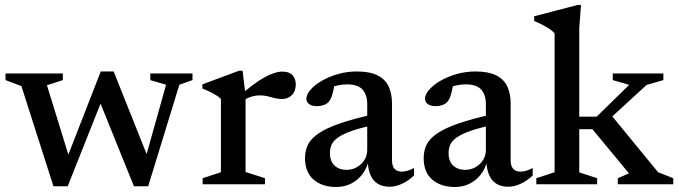

<svg xmlns="http://www.w3.org/2000/svg" viewBox="-20 -736 2710 767"><path d="M643.5 -397.5 580.5 -416V-442.5H749V-416L696.5 -397.5L572 8H515L369.5 -352L395.5 -357L250.5 8H193.5L65.5 -392L2 -416V-442.5H231V-416L167.5 -395.5L263.5 -84.5L240 -85L382.5 -450.5H434L579.5 -86H556Z M1108 -450Q1135.5 -450 1148.5 -435.8Q1161.5 -421.5 1161.5 -399Q1161.5 -371.5 1145.8 -356Q1130 -340.5 1107 -340.5Q1091 -340.5 1077 -344.2Q1063 -348 1048.8 -351.5Q1034.5 -355 1018 -355Q1006.5 -355 993.5 -352.2Q980.5 -349.5 968.2 -343.8Q956 -338 945 -330L933 -350Q964 -377 989.5 -396Q1015 -415 1036.2 -426.8Q1057.5 -438.5 1075.2 -444.2Q1093 -450 1108 -450ZM961 -356V-49L1038.5 -24V0H789.5V-24L862.5 -48V-340.5Q855.5 -348 844.8 -354.8Q834 -361.5 820 -368.5Q806 -375.5 788.5 -382.5V-399L935 -453.5H949Z M1479 -281 1481 -238Q1424 -226.5 1388 -214Q1352 -201.5 1332.2 -188Q1312.5 -174.5 1305.2 -159.2Q1298 -144 1298 -125Q1298 -91.5 1316.5 -74.5Q1335 -57.5 1364.5 -57.5Q1387.5 -57.5 1406.2 -68.5Q1425 -79.5 1436 -97.2Q1447 -115 1447 -136.5V-319.5Q1447 -357 1428.5 -378Q1410 -399 1366 -399Q1348.5 -399 1329.5 -395Q1310.5 -391 1293 -383.5L1318 -412Q1315.5 -393 1312.2 -377.5Q1309 -362 1305 -350.8Q1301 -339.5 1295.5 -332Q1287.5 -321.5 1274.2 -316.8Q1261 -312 1245.5 -312Q1226 -312 1215 -320.2Q1204 -328.5 1204 -341.5Q1204 -359 1220.8 -378Q1237.5 -397 1266 -413.5Q1294.5 -430 1330.5 -440.2Q1366.5 -450.5 1405.5 -450.5Q1457 -450.5 1488 -435Q1519 -419.5 1532.5 -390.8Q1546 -362 1546 -321.5V-95.5Q1546 -80.5 1550.5 -70.5Q1555 -60.5 1563.8 -55.5Q1572.5 -50.5 1585.5 -50.5Q1596.5 -50.5 1609 -54.2Q1621.5 -58 1634 -65V-35Q1611 -13 1585.2 -1.5Q1559.5 10 1536.5 10Q1508.5 10 1489 -2Q1469.5 -14 1459.8 -37.2Q1450 -60.5 1449 -92.5L1453 -96Q1445.5 -63 1426.8 -39Q1408 -15 1381.5 -2Q1355 11 1323 11Q1267 11 1232.8 -18.5Q1198.5 -48 1198.5 -104.5Q1198.5 -134 1210.2 -158Q1222 -182 1252.5 -203Q1283 -224 1338 -243Q1393 -262 1479 -281Z M1953 -281 1955 -238Q1898 -226.5 1862 -214Q1826 -201.5 1806.2 -188Q1786.5 -174.5 1779.2 -159.2Q1772 -144 1772 -125Q1772 -91.5 1790.5 -74.5Q1809 -57.5 1838.5 -57.5Q1861.5 -57.5 1880.2 -68.5Q1899 -79.5 1910 -97.2Q1921 -115 1921 -136.5V-319.5Q1921 -357 1902.5 -378Q1884 -399 1840 -399Q1822.5 -399 1803.5 -395Q1784.5 -391 1767 -383.5L1792 -412Q1789.5 -393 1786.2 -377.5Q1783 -362 1779 -350.8Q1775 -339.5 1769.5 -332Q1761.5 -321.5 1748.2 -316.8Q1735 -312 1719.5 -312Q1700 -312 1689 -320.2Q1678 -328.5 1678 -341.5Q1678 -359 1694.8 -378Q1711.5 -397 1740 -413.5Q1768.5 -430 1804.5 -440.2Q1840.5 -450.5 1879.5 -450.5Q1931 -450.5 1962 -435Q1993 -419.5 2006.5 -390.8Q2020 -362 2020 -321.5V-95.5Q2020 -80.5 2024.5 -70.5Q2029 -60.5 2037.8 -55.5Q2046.5 -50.5 2059.5 -50.5Q2070.5 -50.5 2083 -54.2Q2095.5 -58 2108 -65V-35Q2085 -13 2059.2 -1.5Q2033.5 10 2010.5 10Q1982.5 10 1963 -2Q1943.5 -14 1933.8 -37.2Q1924 -60.5 1923 -92.5L1927 -96Q1919.5 -63 1900.8 -39Q1882 -15 1855.5 -2Q1829 11 1797 11Q1741 11 1706.8 -18.5Q1672.5 -48 1672.5 -104.5Q1672.5 -134 1684.2 -158Q1696 -182 1726.5 -203Q1757 -224 1812 -243Q1867 -262 1953 -281Z M2392.5 -240.5 2417 -282 2609 -48 2669.5 -24V0H2448V-24L2492.5 -43.5L2346.5 -220H2268V-270H2363.5L2493.5 -397L2428 -416V-442.5H2630V-416L2563.5 -397ZM2294 -47.5 2365.5 -24V0H2122.5V-24L2195.5 -48V-603Q2188.5 -611 2177 -619Q2165.5 -627 2149.5 -635.5Q2133.5 -644 2114 -652V-671L2286.5 -716H2301L2294 -623.5Z"/></svg>

Font: Newsreader 16pt 16pt Medium
Style: Regular
Weight: 500
Version: Version 1.003